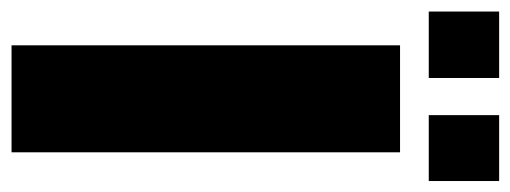

<svg xmlns="http://www.w3.org/2000/svg" viewBox="-332 -604 906 341"><g transform="rotate(90 121.5 -433.0)"><path d="M31 -690H221V0H31ZM-29 -866H89V-741H-29ZM155 -866H272V-741H155Z"/></g></svg>

Font: Decalotype Black
Style: Regular
Weight: 900
Designer: Alfredo Marco Pradil
Foundry: Alfredo Marco Pradil
Version: Version 1.0